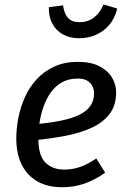

<svg xmlns="http://www.w3.org/2000/svg" viewBox="-20 -811 562 844"><path d="M323.1 -539.1Q379.2 -539.1 416.3 -520.1Q453.4 -501.1 472 -470.6Q490.5 -440 490.5 -405Q490.5 -348 462 -310.4Q433.5 -272.9 383.9 -249.9Q334.4 -226.9 269.9 -214.4Q205.4 -201.9 134.5 -195L143.6 -265.4Q202.5 -271.3 248.8 -280.8Q295.2 -290.3 327.5 -305.8Q359.8 -321.3 376.7 -344.7Q393.6 -368.1 393.6 -401.9Q393.6 -414.9 387.6 -429.3Q381.6 -443.8 366.2 -454.7Q350.8 -465.6 321.9 -465.6Q281 -465.6 251.7 -448.7Q222.3 -431.7 202.3 -403.2Q182.4 -374.7 170.5 -339.8Q158.5 -304.9 153.5 -269.4Q148.6 -234 148.6 -202.1Q148.6 -126.3 180 -95.9Q211.4 -65.5 262.2 -65.5Q299.2 -65.5 333.2 -77.5Q367.1 -89.5 403.2 -114.5L442.4 -52Q399.4 -21 352.8 -4.5Q306.2 12.1 253.1 12.1Q188.9 12.1 143.8 -14Q98.7 -40 75.1 -88Q51.6 -136.1 51.6 -202.1Q51.6 -245.1 60.6 -292.1Q69.6 -339.1 89.2 -383.1Q108.7 -427.1 140.8 -462.1Q172.8 -497.1 217.9 -518.1Q263 -539.1 323.1 -539.1ZM328 -642.8Q287.8 -642.8 257.2 -659.4Q226.7 -676.1 210.2 -706.7Q193.7 -737.3 194.7 -779.4L257.1 -787.5Q262.1 -750.5 279.1 -732Q296.1 -713.5 330.1 -713.5Q366.1 -713.5 393 -734Q420 -754.5 435 -791.5L495.3 -773.5Q485.3 -731.4 460.8 -702.2Q436.3 -673.1 401.7 -658Q367.2 -642.8 328 -642.8Z"/></svg>

Font: Fira Sans Variable
Style: Italic
Weight: 397
Italic angle: -8°
Designer: Carrois Corporate & Edenspiekermann AG
Foundry: Carrois Corporate GbR & Edenspiekermann AG
Version: Version 4.202